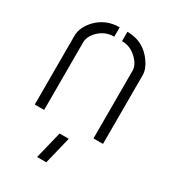

<svg xmlns="http://www.w3.org/2000/svg" viewBox="-178 -604 800 902"><g transform="rotate(30 222.0 -153.0)"><path d="M169.9 208 206.1 59.6H255.9L219.7 208ZM37.1 0V-373Q37.1 -419.9 79.1 -463.9Q128.9 -513.7 201.2 -513.7V-462.9Q147.5 -462.9 110.4 -420.9Q87.9 -394.5 87.9 -367.2V0ZM243.2 -462.9V-513.7Q331.1 -513.7 381.8 -441.4Q407.2 -405.3 407.2 -373V0H355.5V-367.2Q355.5 -398.4 323.2 -429.7Q289.1 -462.9 243.2 -462.9Z"/></g></svg>

Font: Post No Bills Jaffna
Style: Regular
Weight: 400
Designer: Kosala Senevirathne, Siva Puranthara, Lasantha Premarathna, Tharique Azeez
Foundry: Mooniak
Version: Version 1.220 ; ttfautohint (v1.6)